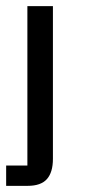

<svg xmlns="http://www.w3.org/2000/svg" viewBox="-29 -429 277 624"><path d="M60 -409H143V87Q143 131 123.5 153Q104 175 61 175H-9V109H60Z"/></svg>

Font: Darker Grotesque SemiBold
Style: Regular
Weight: 600
Designer: Gabriel Lam
Foundry: TypeRant
Version: Version 1.000;gftools[0.9.28]